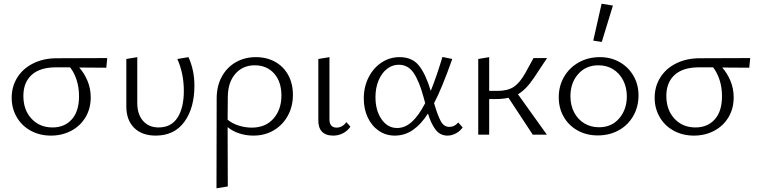

<svg xmlns="http://www.w3.org/2000/svg" viewBox="-20 -726 4085 1035"><path d="M553 -361Q505 -362 407 -362Q434 -332 451.5 -290.5Q469 -249 469 -201Q469 -140 440.5 -93Q412 -46 363 -20.5Q314 5 255 5Q194 5 145.5 -21.5Q97 -48 70 -95Q43 -142 43 -199Q43 -260 73.5 -308.5Q104 -357 159.5 -384.5Q215 -412 286 -412L558 -413ZM358 -363H281Q196 -363 151 -322.5Q106 -282 106 -209Q106 -133 150 -86Q194 -39 263 -39Q328 -39 367 -82.5Q406 -126 406 -207Q406 -255 393 -295Q380 -335 358 -363Z M661 -152V-408L720 -418V-171Q720 -110 751 -74.5Q782 -39 835 -39Q903 -39 937 -92Q971 -145 971 -236Q971 -329 936 -408L996 -418Q1028 -348 1028 -264Q1028 -144 974 -69.5Q920 5 819 5Q745 5 703 -37Q661 -79 661 -152Z M1559 -215Q1559 -153 1532 -103Q1505 -53 1456.5 -24Q1408 5 1346 5Q1306 5 1269.5 -7Q1233 -19 1207 -41Q1207 171 1208 279L1147 289Q1148 125 1148 -195Q1148 -262 1175.5 -312.5Q1203 -363 1251 -390.5Q1299 -418 1359 -418Q1418 -418 1463.5 -392.5Q1509 -367 1534 -321Q1559 -275 1559 -215ZM1497 -211Q1497 -286 1457.5 -330Q1418 -374 1353 -374Q1289 -374 1249 -328.5Q1209 -283 1208 -205Q1208 -119 1207 -81Q1230 -61 1265.5 -49.5Q1301 -38 1337 -38Q1411 -38 1454 -86.5Q1497 -135 1497 -211Z M1696 -79V-408L1756 -418V-88Q1754 -38 1795 -38Q1809 -38 1823 -45.5Q1837 -53 1847 -68L1869 -43Q1854 -21 1829.5 -8Q1805 5 1776 5Q1736 5 1715.5 -16.5Q1695 -38 1696 -79Z M2474 -39Q2461 -20 2438.5 -7.5Q2416 5 2392 5Q2353 5 2328.5 -26.5Q2304 -58 2287 -114Q2250 -56 2206 -25.5Q2162 5 2108 5Q2060 5 2022 -21Q1984 -47 1962.5 -92.5Q1941 -138 1941 -195Q1941 -258 1967 -309Q1993 -360 2037 -389Q2081 -418 2134 -418Q2203 -418 2239.5 -371Q2276 -324 2302 -236Q2333 -312 2365 -419L2418 -408Q2361 -247 2320 -170Q2339 -104 2356 -73Q2373 -42 2402 -42Q2431 -42 2450 -66ZM2272 -170 2263 -203Q2240 -288 2210 -332.5Q2180 -377 2130 -377Q2095 -377 2066.5 -355Q2038 -333 2021 -293Q2004 -253 2004 -202Q2004 -131 2036.5 -83.5Q2069 -36 2121 -36Q2164 -36 2201 -70Q2238 -104 2272 -170Z M2772 -218 2928 0H2852L2721 -199Q2692 -192 2651 -192H2617V0H2558V-408L2617 -418V-236H2661Q2715 -236 2747.5 -256.5Q2780 -277 2810 -329L2856 -413H2929L2858 -306Q2815 -242 2772 -218Z M2992 -202Q2992 -263 3021 -312.5Q3050 -362 3100.5 -390Q3151 -418 3214 -418Q3273 -418 3320.5 -391Q3368 -364 3395 -317Q3422 -270 3422 -212Q3422 -150 3393.5 -100.5Q3365 -51 3315 -23.5Q3265 4 3202 4Q3142 4 3094 -22.5Q3046 -49 3019 -96Q2992 -143 2992 -202ZM3359 -206Q3359 -255 3339 -293.5Q3319 -332 3284.5 -353Q3250 -374 3206 -374Q3138 -374 3096.5 -326.5Q3055 -279 3055 -208Q3055 -158 3075 -120Q3095 -82 3130 -61Q3165 -40 3209 -40Q3277 -40 3318 -88Q3359 -136 3359 -206ZM3178 -507 3223 -706 3284 -696 3224 -500Z M4019 -361Q3971 -362 3873 -362Q3900 -332 3917.5 -290.5Q3935 -249 3935 -201Q3935 -140 3906.5 -93Q3878 -46 3829 -20.5Q3780 5 3721 5Q3660 5 3611.5 -21.5Q3563 -48 3536 -95Q3509 -142 3509 -199Q3509 -260 3539.5 -308.5Q3570 -357 3625.5 -384.5Q3681 -412 3752 -412L4024 -413ZM3824 -363H3747Q3662 -363 3617 -322.5Q3572 -282 3572 -209Q3572 -133 3616 -86Q3660 -39 3729 -39Q3794 -39 3833 -82.5Q3872 -126 3872 -207Q3872 -255 3859 -295Q3846 -335 3824 -363Z"/></svg>

Font: Ysabeau Semilight
Style: Regular
Weight: 300
Designer: Christian Thalmann (Catharsis Fonts)
Version: Version 0.003